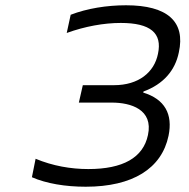

<svg xmlns="http://www.w3.org/2000/svg" viewBox="-20 -699 715 728"><path d="M404 -310C476 -310 562 -284 541 -187C523 -101 446 -58 315 -58C248 -58 180 -70 115 -97L101 -27C156 -3 228 9 305 9C483 9 593 -60 619 -184C636 -266 605 -323 523 -348L524 -352C600 -380 644 -432 658 -500C684 -617 615 -679 458 -679C385 -679 310 -667 248 -643L233 -574C302 -599 374 -612 438 -612C550 -612 596 -574 579 -495C565 -425 506 -376 412 -376H294L279 -310Z"/></svg>

Font: LT Wave Text Light Italic
Style: Regular
Weight: 300
Designer: Daniel Lyons
Version: Version 2.5 (Glyphs App)